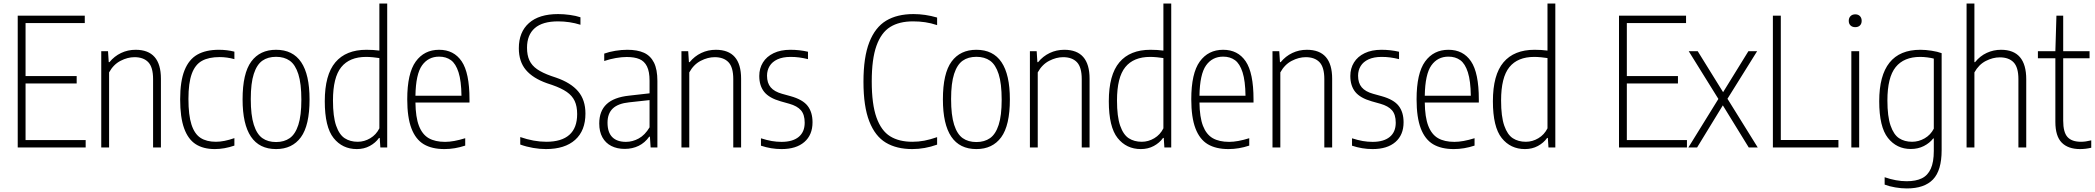

<svg xmlns="http://www.w3.org/2000/svg" viewBox="-20 -828 11764 1078"><path d="M123.5 -41.5H461V0H79.5V-740H456V-698.5H123.5V-401H410.5V-359.5H123.5Z M548.5 -540.5H586.5L590.5 -479H594.5Q622 -512.5 659.8 -530.5Q697.5 -548.5 741.5 -548.5Q883.5 -548.5 883.5 -386V0H839.5V-384Q839.5 -450.5 812.5 -478.8Q785.5 -507 735 -507Q696.5 -507 656.8 -486.5Q617 -466 592.5 -421.5V0H548.5Z M991.5 -270.5Q991.5 -372 1016 -433.2Q1040.5 -494.5 1088.2 -521.5Q1136 -548.5 1209 -548.5Q1254.5 -548.5 1296 -538V-496Q1254.5 -507.5 1213 -507.5Q1151.5 -507.5 1113.5 -486.2Q1075.5 -465 1056.8 -413.8Q1038 -362.5 1038 -272.5Q1038 -181.5 1055 -128.8Q1072 -76 1105.8 -54Q1139.5 -32 1192.5 -32Q1237.5 -32 1296 -52.5V-10.5Q1239.5 9 1186 9Q1121.5 9 1078.8 -18.5Q1036 -46 1013.8 -107.5Q991.5 -169 991.5 -270.5Z M1342 -270Q1342 -416.5 1390.8 -482.5Q1439.5 -548.5 1530 -548.5Q1718 -548.5 1718 -270Q1718 -123.5 1669.2 -57.2Q1620.5 9 1530 9Q1342 9 1342 -270ZM1672 -268Q1672 -359 1655 -412Q1638 -465 1607 -487Q1576 -509 1530 -509Q1484 -509 1453 -487.2Q1422 -465.5 1405 -413.2Q1388 -361 1388 -272Q1388 -181 1405 -127.8Q1422 -74.5 1453 -52.5Q1484 -30.5 1530 -30.5Q1575.5 -30.5 1606.8 -52.5Q1638 -74.5 1655 -126.8Q1672 -179 1672 -268Z M1803.5 -259.5Q1803.5 -408 1863 -478.2Q1922.5 -548.5 2037.5 -548.5Q2076 -548.5 2110 -544V-808H2154V0H2115.5L2112 -53.5H2108Q2088.5 -26 2056.2 -8.5Q2024 9 1983.5 9Q1902.5 9 1853 -53Q1803.5 -115 1803.5 -259.5ZM2110 -107.5V-502Q2095.5 -504.5 2074 -506.5Q2052.5 -508.5 2035.5 -508.5Q1942.5 -508.5 1896 -451Q1849.5 -393.5 1849.5 -264Q1849.5 -173.5 1867.2 -122.5Q1885 -71.5 1915.5 -51.8Q1946 -32 1988.5 -32Q2025.5 -32 2058.8 -51.8Q2092 -71.5 2110 -107.5Z M2616 -252.5H2312.5Q2313.5 -170 2332.2 -121.5Q2351 -73 2387 -52.2Q2423 -31.5 2479 -31.5Q2526.5 -31.5 2592 -52V-10.5Q2533.5 9 2475.5 9Q2405 9 2359.2 -18.2Q2313.5 -45.5 2290 -107.2Q2266.5 -169 2266.5 -270.5Q2266.5 -416.5 2314.2 -482.5Q2362 -548.5 2445.5 -548.5Q2528 -548.5 2572 -483.8Q2616 -419 2616 -270ZM2312.5 -290.5H2571Q2570 -373.5 2554.5 -422Q2539 -470.5 2511.8 -490.2Q2484.5 -510 2445.5 -510Q2384.5 -510 2349.5 -460.8Q2314.5 -411.5 2312.5 -290.5Z M2901 -16.5V-58.5Q2977.5 -32 3047.5 -32Q3133 -32 3176.8 -71Q3220.5 -110 3220.5 -187.5Q3220.5 -231.5 3206.5 -261.2Q3192.5 -291 3162 -312Q3131.5 -333 3080 -351L3051.5 -360.5Q2972 -388.5 2932.5 -435.5Q2893 -482.5 2893 -557Q2893 -648 2949.8 -698.5Q3006.5 -749 3113.5 -749Q3145.5 -749 3179.8 -744.2Q3214 -739.5 3239 -731V-689Q3178.5 -708 3113 -708Q3026 -708 2982.5 -670Q2939 -632 2939 -560Q2939 -518 2952.5 -489Q2966 -460 2995.5 -439.5Q3025 -419 3074.5 -401.5L3102.5 -392Q3185 -363.5 3226 -315.2Q3267 -267 3267 -190.5Q3267 -94.5 3209.2 -42.8Q3151.5 9 3045 9Q3011 9 2973.2 2.5Q2935.5 -4 2901 -16.5Z M3671 -373.5V0H3633L3629 -60.5H3625Q3601 -26.5 3565.8 -9.2Q3530.5 8 3487.5 8Q3444.5 8 3412.2 -8.5Q3380 -25 3362.2 -57Q3344.5 -89 3344.5 -134.5Q3344.5 -204.5 3385.8 -243.2Q3427 -282 3512 -291L3627 -304V-375Q3627 -426 3612.5 -455.2Q3598 -484.5 3570.2 -496.2Q3542.5 -508 3498.5 -508Q3471 -508 3437.8 -502.2Q3404.5 -496.5 3372.5 -485.5V-527Q3399.5 -537 3434.8 -542.8Q3470 -548.5 3502 -548.5Q3558.5 -548.5 3595.5 -531.8Q3632.5 -515 3651.8 -476.5Q3671 -438 3671 -373.5ZM3627 -113V-266L3512.5 -253.5Q3450 -247 3420.5 -218.8Q3391 -190.5 3391 -139.5Q3391 -85 3417.5 -58.2Q3444 -31.5 3494.5 -31.5Q3531.5 -31.5 3566.2 -50.5Q3601 -69.5 3627 -113Z M3806 -540.5H3844L3848 -479H3852Q3879.5 -512.5 3917.2 -530.5Q3955 -548.5 3999 -548.5Q4141 -548.5 4141 -386V0H4097V-384Q4097 -450.5 4070 -478.8Q4043 -507 3992.5 -507Q3954 -507 3914.2 -486.5Q3874.5 -466 3850 -421.5V0H3806Z M4252.5 -10V-51.5Q4285.5 -41 4313 -36.2Q4340.5 -31.5 4368 -31.5Q4430.5 -31.5 4464.2 -59.2Q4498 -87 4498 -139Q4498 -184.5 4477 -208.8Q4456 -233 4411.5 -245.5L4363.5 -259Q4298.5 -277.5 4270.8 -312Q4243 -346.5 4243 -401.5Q4243 -444 4263.5 -477.2Q4284 -510.5 4323.5 -529.5Q4363 -548.5 4417.5 -548.5Q4468.5 -548.5 4516.5 -537.5V-496Q4489.5 -502.5 4467 -505.5Q4444.5 -508.5 4418.5 -508.5Q4375 -508.5 4345.2 -494.8Q4315.5 -481 4301 -457Q4286.5 -433 4286.5 -403Q4286.5 -362 4307 -337.8Q4327.5 -313.5 4370.5 -301.5L4419 -288Q4487 -269 4514.5 -233.5Q4542 -198 4542 -141.5Q4542 -70.5 4496.2 -30.8Q4450.5 9 4368 9Q4309.5 9 4252.5 -10Z M4828 -369Q4828 -507 4860.8 -590.8Q4893.5 -674.5 4955.2 -711.8Q5017 -749 5109 -749Q5174.5 -749 5241.5 -729.5V-687Q5206.5 -698.5 5174.5 -703.2Q5142.5 -708 5106.5 -708Q5028.5 -708 4978 -676.5Q4927.5 -645 4901 -571Q4874.5 -497 4874.5 -371Q4874.5 -242.5 4901.2 -168Q4928 -93.5 4977.8 -62.8Q5027.5 -32 5102.5 -32Q5137 -32 5169.8 -38.2Q5202.5 -44.5 5241.5 -58V-16Q5172 9 5102 9Q5014 9 4953.8 -27Q4893.5 -63 4860.8 -146.5Q4828 -230 4828 -369Z M5274 -270Q5274 -416.5 5322.8 -482.5Q5371.5 -548.5 5462 -548.5Q5650 -548.5 5650 -270Q5650 -123.5 5601.2 -57.2Q5552.5 9 5462 9Q5274 9 5274 -270ZM5604 -268Q5604 -359 5587 -412Q5570 -465 5539 -487Q5508 -509 5462 -509Q5416 -509 5385 -487.2Q5354 -465.5 5337 -413.2Q5320 -361 5320 -272Q5320 -181 5337 -127.8Q5354 -74.5 5385 -52.5Q5416 -30.5 5462 -30.5Q5507.5 -30.5 5538.8 -52.5Q5570 -74.5 5587 -126.8Q5604 -179 5604 -268Z M5762.5 -540.5H5800.5L5804.5 -479H5808.5Q5836 -512.5 5873.8 -530.5Q5911.5 -548.5 5955.5 -548.5Q6097.5 -548.5 6097.5 -386V0H6053.5V-384Q6053.5 -450.5 6026.5 -478.8Q5999.5 -507 5949 -507Q5910.5 -507 5870.8 -486.5Q5831 -466 5806.5 -421.5V0H5762.5Z M6205.5 -259.5Q6205.5 -408 6265 -478.2Q6324.5 -548.5 6439.5 -548.5Q6478 -548.5 6512 -544V-808H6556V0H6517.5L6514 -53.5H6510Q6490.5 -26 6458.2 -8.5Q6426 9 6385.5 9Q6304.5 9 6255 -53Q6205.5 -115 6205.5 -259.5ZM6512 -107.5V-502Q6497.5 -504.5 6476 -506.5Q6454.5 -508.5 6437.5 -508.5Q6344.5 -508.5 6298 -451Q6251.5 -393.5 6251.5 -264Q6251.5 -173.5 6269.2 -122.5Q6287 -71.5 6317.5 -51.8Q6348 -32 6390.5 -32Q6427.5 -32 6460.8 -51.8Q6494 -71.5 6512 -107.5Z M7018 -252.5H6714.5Q6715.5 -170 6734.2 -121.5Q6753 -73 6789 -52.2Q6825 -31.5 6881 -31.5Q6928.5 -31.5 6994 -52V-10.5Q6935.5 9 6877.5 9Q6807 9 6761.2 -18.2Q6715.5 -45.5 6692 -107.2Q6668.5 -169 6668.5 -270.5Q6668.5 -416.5 6716.2 -482.5Q6764 -548.5 6847.5 -548.5Q6930 -548.5 6974 -483.8Q7018 -419 7018 -270ZM6714.5 -290.5H6973Q6972 -373.5 6956.5 -422Q6941 -470.5 6913.8 -490.2Q6886.5 -510 6847.5 -510Q6786.5 -510 6751.5 -460.8Q6716.5 -411.5 6714.5 -290.5Z M7124.5 -540.5H7162.5L7166.5 -479H7170.5Q7198 -512.5 7235.8 -530.5Q7273.5 -548.5 7317.5 -548.5Q7459.5 -548.5 7459.5 -386V0H7415.5V-384Q7415.5 -450.5 7388.5 -478.8Q7361.5 -507 7311 -507Q7272.5 -507 7232.8 -486.5Q7193 -466 7168.5 -421.5V0H7124.5Z M7571 -10V-51.5Q7604 -41 7631.5 -36.2Q7659 -31.5 7686.5 -31.5Q7749 -31.5 7782.8 -59.2Q7816.5 -87 7816.5 -139Q7816.5 -184.5 7795.5 -208.8Q7774.5 -233 7730 -245.5L7682 -259Q7617 -277.5 7589.2 -312Q7561.5 -346.5 7561.5 -401.5Q7561.5 -444 7582 -477.2Q7602.5 -510.5 7642 -529.5Q7681.5 -548.5 7736 -548.5Q7787 -548.5 7835 -537.5V-496Q7808 -502.5 7785.5 -505.5Q7763 -508.5 7737 -508.5Q7693.5 -508.5 7663.8 -494.8Q7634 -481 7619.5 -457Q7605 -433 7605 -403Q7605 -362 7625.5 -337.8Q7646 -313.5 7689 -301.5L7737.5 -288Q7805.5 -269 7833 -233.5Q7860.5 -198 7860.5 -141.5Q7860.5 -70.5 7814.8 -30.8Q7769 9 7686.5 9Q7628 9 7571 -10Z M8283 -252.5H7979.5Q7980.5 -170 7999.2 -121.5Q8018 -73 8054 -52.2Q8090 -31.5 8146 -31.5Q8193.5 -31.5 8259 -52V-10.5Q8200.5 9 8142.5 9Q8072 9 8026.2 -18.2Q7980.5 -45.5 7957 -107.2Q7933.5 -169 7933.5 -270.5Q7933.5 -416.5 7981.2 -482.5Q8029 -548.5 8112.5 -548.5Q8195 -548.5 8239 -483.8Q8283 -419 8283 -270ZM7979.5 -290.5H8238Q8237 -373.5 8221.5 -422Q8206 -470.5 8178.8 -490.2Q8151.5 -510 8112.5 -510Q8051.5 -510 8016.5 -460.8Q7981.5 -411.5 7979.5 -290.5Z M8362 -259.5Q8362 -408 8421.5 -478.2Q8481 -548.5 8596 -548.5Q8634.5 -548.5 8668.5 -544V-808H8712.5V0H8674L8670.5 -53.5H8666.5Q8647 -26 8614.8 -8.5Q8582.5 9 8542 9Q8461 9 8411.5 -53Q8362 -115 8362 -259.5ZM8668.5 -107.5V-502Q8654 -504.5 8632.5 -506.5Q8611 -508.5 8594 -508.5Q8501 -508.5 8454.5 -451Q8408 -393.5 8408 -264Q8408 -173.5 8425.8 -122.5Q8443.5 -71.5 8474 -51.8Q8504.5 -32 8547 -32Q8584 -32 8617.2 -51.8Q8650.5 -71.5 8668.5 -107.5Z M9114 -41.5H9451.5V0H9070V-740H9446.5V-698.5H9114V-401H9401V-359.5H9114Z M9679 -273.5 9849 0H9798.5L9653 -236.5L9508.5 0H9459.5L9628 -272.5L9461.5 -540.5H9512L9654.5 -310.5L9796.5 -540.5H9845.5Z M9934 0V-740H9978.5V-42H10302V0Z M10374.5 0V-540.5H10418.5V0ZM10360 -711Q10360 -727.5 10370 -737.5Q10380 -747.5 10396.5 -747.5Q10413 -747.5 10422.8 -737.5Q10432.5 -727.5 10432.5 -711Q10432.5 -694.5 10422.8 -685Q10413 -675.5 10396.5 -675.5Q10380 -675.5 10370 -685Q10360 -694.5 10360 -711Z M10561.5 208.5V167Q10626 189.5 10685 189.5Q10737 189.5 10770.2 173.2Q10803.5 157 10820.5 119.5Q10837.5 82 10837.5 19.5V-50.5H10834Q10814.5 -25 10781.8 -8.2Q10749 8.5 10708.5 8.5Q10629 8.5 10580 -53.5Q10531 -115.5 10531 -259.5Q10531 -548.5 10762 -548.5Q10792 -548.5 10825.5 -543.2Q10859 -538 10881.5 -529.5V15.5Q10881.5 129 10833 179.5Q10784.5 230 10686 230Q10655 230 10621.2 224.2Q10587.5 218.5 10561.5 208.5ZM10837.5 -105.5V-499Q10822.5 -503 10801 -505.8Q10779.5 -508.5 10761 -508.5Q10669.5 -508.5 10623.2 -451Q10577 -393.5 10577 -264Q10577 -174 10594.8 -122.8Q10612.5 -71.5 10642.8 -51.8Q10673 -32 10715.5 -32Q10752.5 -32 10786 -51.2Q10819.5 -70.5 10837.5 -105.5Z M11021.5 -808H11065.5V-479H11069Q11097.5 -514 11135 -531.2Q11172.5 -548.5 11215 -548.5Q11356.5 -548.5 11356.5 -383V0H11312.5V-384Q11312.5 -450 11285.5 -478Q11258.5 -506 11208 -506Q11169 -506 11129.5 -485.8Q11090 -465.5 11065.5 -421.5V0H11021.5Z M11721.5 -40V1.5Q11690 9 11659 9Q11591.5 9 11555.8 -27.2Q11520 -63.5 11520 -143.5V-501H11422V-540.5H11520L11526 -740H11564V-540.5H11712V-501H11564V-150.5Q11564 -85.5 11588 -58.8Q11612 -32 11664 -32Q11689.5 -32 11721.5 -40Z"/></svg>

Font: Encode Sans Condensed ExLight
Style: Regular
Weight: 275
Width: 3
Designer: Multiple Designers
Foundry: Impallari Type
Version: Version 2.000